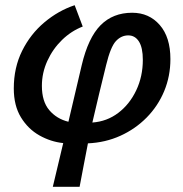

<svg xmlns="http://www.w3.org/2000/svg" viewBox="-20 -540 705 738"><path d="M388 -290Q375 -238 361.5 -181.5Q348 -125 335 -69Q391 -73 434.5 -106Q478 -139 503.5 -192.5Q529 -246 529 -310Q529 -357 514 -380.5Q499 -404 473 -404Q446 -404 425.5 -382Q405 -360 388 -290ZM183 178 223 10Q175 5 131.5 -19.5Q88 -44 60.5 -89Q33 -134 33 -200Q33 -280 65 -344.5Q97 -409 150.5 -454Q204 -499 267 -520L298 -438Q254 -421 218.5 -386.5Q183 -352 162 -306Q141 -260 141 -210Q141 -150 169.5 -116.5Q198 -83 243 -72L294 -289Q319 -395 366.5 -443Q414 -491 488 -491Q553 -491 594 -444Q635 -397 635 -313Q635 -247 611 -189.5Q587 -132 543.5 -88Q500 -44 442.5 -18Q385 8 318 11Q309 57 301 99Q293 141 286 178Z"/></svg>

Font: Source Sans 3 Semibold
Style: Italic
Weight: 600
Italic angle: -11°
Designer: Paul D. Hunt
Foundry: Adobe
Version: Version 3.052;hotconv 1.1.0;makeotfexe 2.6.0